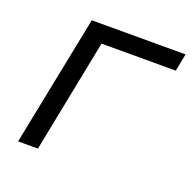

<svg xmlns="http://www.w3.org/2000/svg" viewBox="-100 -627 730 728"><g transform="rotate(20 265.0 -263.5)"><path d="M125.5 0H45.5L151 -527H529.5L515.5 -456.5H216Z"/></g></svg>

Font: Argentum Sans Light
Style: Italic
Weight: 300
Italic angle: -11.3°
Designer: Julieta Ulanovsky (font), Owen Earl (portions from Jones font), Cristiano Sobral (main changes and remaster)
Foundry: Julieta Ulanovsky (font), Owen Earl (portions from Jones font), Cristiano Sobral (main changes and remaster)
Version: Version 3.127